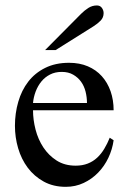

<svg xmlns="http://www.w3.org/2000/svg" viewBox="-20 -687 475 721"><path d="M406.7 -160.2Q401.9 -126 387 -94.5Q372.1 -63 348.6 -38.8Q325.2 -14.6 294.2 0Q263.2 14.6 227.1 14.6Q180.2 14.6 144.3 -5.1Q108.4 -24.9 84.2 -57.1Q60.1 -89.4 48.1 -130.4Q36.1 -171.4 36.1 -214.4Q36.1 -261.7 48.6 -304.7Q61 -347.7 85.9 -380.1Q110.8 -412.6 149.4 -431.9Q188 -451.2 239.3 -451.2Q278.8 -451.2 309.8 -438Q340.8 -424.8 362.3 -400.9Q383.8 -377 395.3 -344.2Q406.7 -311.5 406.7 -272.9H104Q104 -237.3 113.5 -200.4Q123 -163.6 142.8 -133.5Q162.6 -103.5 192.6 -84.2Q222.7 -64.9 264.2 -64.9Q289.6 -64.9 309.6 -72.8Q329.6 -80.6 345 -95Q360.4 -109.4 371.8 -128.7Q383.3 -147.9 392.1 -169.9ZM306.6 -300.3Q306.6 -321.8 301.3 -343Q295.9 -364.3 284.2 -380.4Q272.5 -396.5 254.6 -406.7Q236.8 -417 211.9 -417Q187 -417 168 -407.2Q148.9 -397.5 135.5 -381.1Q122.1 -364.7 114 -343.5Q106 -322.3 104 -300.3ZM369.1 -637.7Q369.1 -621.1 357.7 -609.4Q346.2 -597.7 330.6 -587.9L189 -499H149.4L284.7 -635.3Q296.9 -647.5 311.5 -657Q326.2 -666.5 343.8 -666.5Q356 -666.5 362.5 -657.5Q369.1 -648.4 369.1 -637.7Z"/></svg>

Font: Kitab
Style: Regular
Weight: 400
Designer: SIL International
Foundry: Khaled Hosny
Version: Version 1.000